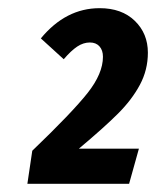

<svg xmlns="http://www.w3.org/2000/svg" viewBox="-20 -771 382 470"><path d="M342 -642Q342 -600 322.5 -563.5Q303 -527 269 -493Q235 -459 173 -407H320L296 -321H47L59 -402Q157 -496 194.5 -543.5Q232 -591 232 -632Q232 -648 223.5 -657.5Q215 -667 200 -667Q184 -667 169 -657Q154 -647 136 -626L80 -677Q141 -751 224 -751Q278 -751 310 -720Q342 -689 342 -642Z"/></svg>

Font: Fira Sans Extra Condensed
Style: Bold Italic
Weight: 700
Width: 3
Italic angle: -8°
Designer: Carrois Corporate & Edenspiekermann AG
Foundry: Carrois Corporate GbR & Edenspiekermann AG
Version: Version 4.203